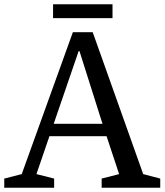

<svg xmlns="http://www.w3.org/2000/svg" viewBox="-27 -881 772 901"><path d="M501 -796V-861H222V-796ZM450 -43V0H725V-43L645 -64L408 -730H315L75 -64L-7 -43V0H227V-43L144 -64L205 -242H473L532 -64ZM346 -641 454 -300H225L342 -641Z"/></svg>

Font: Domine
Style: Regular
Weight: 400
Designer: Pablo Impallari, Rodrigo Fuenzalida, Brenda Gallo
Foundry: Pablo Impallari, Rodrigo Fuenzalida, Brenda Gallo
Version: Version 2.000